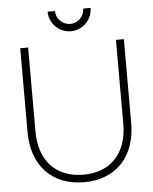

<svg xmlns="http://www.w3.org/2000/svg" viewBox="-60 -950 810 1015"><g transform="rotate(-5 345.0 -442.5)"><path d="M345 -786C407.5 -786 459 -837.5 459 -900H420C420 -859.5 386.5 -825 345 -825C304.5 -825 270 -859.5 270 -900H231C231 -837.5 282.5 -786 345 -786ZM345 15C514.5 15 620 -96.5 620 -275V-720H578V-274C578 -119 490.5 -25 345 -25C199.5 -25 112 -119 112 -274V-720H70V-275C70 -96.5 175.5 15 345 15Z"/></g></svg>

Font: Vela Sans ExtLt
Style: Regular
Weight: 200
Designer: Principal design: Mikhail Sharanda - project Manrope.
Design modification: Ravid Balaliev
Foundry: Mikhail Sharanda
Version: Version 1.001